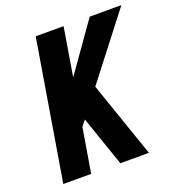

<svg xmlns="http://www.w3.org/2000/svg" viewBox="-133 -843 879 952"><g transform="rotate(-20 306.5 -367.5)"><path d="M39 0 161 -735H308L266 -480L446 -735H613L353 -399L491 0H340L249 -264L225 -234L186 0Z"/></g></svg>

Font: Iosevka SS04 Hv Ex Obl
Style: Regular
Weight: 900
Width: 7
Italic angle: -9°
Monospace: yes
Designer: Belleve Invis
Foundry: Belleve Invis
Version: Version 19.0.0; ttfautohint (v1.8.4)